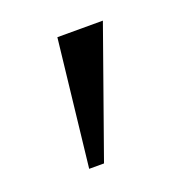

<svg xmlns="http://www.w3.org/2000/svg" viewBox="-69 -889 426 438"><g transform="rotate(-20 143.5 -670.5)"><path d="M223 -824 114 -517H78L112.5 -824Z"/></g></svg>

Font: Merriweather 96pt Medium
Style: Regular
Weight: 500
Version: Version 2.100